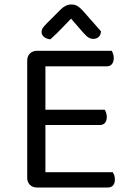

<svg xmlns="http://www.w3.org/2000/svg" viewBox="-20 -834 582 854"><path d="M145 0Q125 0 113 -12Q101 -24 101 -44V-564Q101 -584 113 -596Q125 -608 145 -608H477Q480 -603 483 -594.5Q486 -586 486 -576Q486 -559 478 -549Q470 -539 455 -539H182V-346H446Q449 -341 452 -332.5Q455 -324 455 -314Q455 -297 447 -287.5Q439 -278 424 -278H182V-68H482Q485 -63 488 -55Q491 -47 491 -36Q491 -19 483 -9.5Q475 0 460 0ZM296 -751Q279 -734 256 -709.5Q233 -685 204 -659Q187 -661 176 -669.5Q165 -678 165 -692Q165 -703 172.5 -712.5Q180 -722 191 -733L250 -792Q272 -814 297 -814Q313 -814 324 -807.5Q335 -801 347 -788L429 -695Q429 -680 419.5 -670.5Q410 -661 395 -661Q384 -661 374 -667Q364 -673 350 -689Z"/></svg>

Font: Baloo Chettan 2
Style: Regular
Weight: 400
Designer: Maithili Shingre, Unnati Kotecha and Ek Type
Foundry: Ek Type
Version: Version 1.640;hotconv 1.0.111;makeotfexe 2.5.65597; ttfautoh